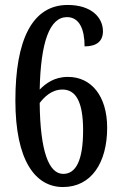

<svg xmlns="http://www.w3.org/2000/svg" viewBox="-20 -744 486 774"><path d="M234 10C348 10 412 -88 412 -229C412 -357 348 -434 254 -434C198 -434 164 -407 140 -383C144 -574 180 -675 250 -675C300 -675 321 -626 321 -557C371 -557 395 -579 395 -618C395 -673 349 -724 253 -724C109 -724 42 -582 42 -339C42 -97 122 10 234 10ZM235 -43C176 -43 142 -136 140 -329C158 -352 187 -383 232 -383C286 -383 315 -333 315 -219C315 -97 286 -43 235 -43Z"/></svg>

Font: Noto Serif Georgian ExtraCondensed Medium
Style: Regular
Weight: 500
Width: 2
Designer: Monotype Design Team, Akaki Razmadze
Foundry: Google LLC
Version: Version 2.003